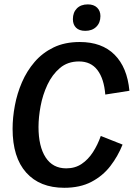

<svg xmlns="http://www.w3.org/2000/svg" viewBox="-20 -857 619 889"><path d="M277.5 12.5Q164.2 12.5 101.3 -57.9Q38.3 -128.3 38.3 -260.8Q38.3 -312.5 48.8 -368.3Q59.2 -424.2 81.7 -476.2Q104.2 -528.3 140.4 -570.4Q176.7 -612.5 228.3 -637.5Q280 -662.5 349.2 -662.5Q451.7 -662.5 510.4 -603.8Q569.2 -545 579.2 -436.7L467.5 -419.2Q461.7 -492.5 431.2 -532.5Q400.8 -572.5 345.8 -572.5Q293.3 -572.5 257.5 -542.1Q221.7 -511.7 199.6 -464.6Q177.5 -417.5 167.9 -365.4Q158.3 -313.3 158.3 -269.2Q158.3 -179.2 191.2 -128.3Q224.2 -77.5 286.7 -77.5Q327.5 -77.5 357.9 -97.9Q388.3 -118.3 410.4 -152.5Q432.5 -186.7 446.7 -227.5L547.5 -187.5Q525.8 -133.3 490.8 -87.9Q455.8 -42.5 403.3 -15Q350.8 12.5 277.5 12.5ZM375 -714.2Q346.7 -714.2 332.1 -728.8Q317.5 -743.3 317.5 -768.3Q317.5 -799.2 335.8 -817.9Q354.2 -836.7 386.7 -836.7Q414.2 -836.7 429.6 -821.7Q445 -806.7 445 -782.5Q445 -751.7 425.8 -732.9Q406.7 -714.2 375 -714.2Z"/></svg>

Font: Familjen Grotesk Medium
Style: Italic
Weight: 500
Italic angle: -9.46201°
Designer: Anders Wikstroem, Jonas Baeckman, Matilda Gysing, Kristian Moeller
Foundry: Familjen STHLM AB
Version: Version 2.002; ttfautohint (v1.8.4.7-5d5b)